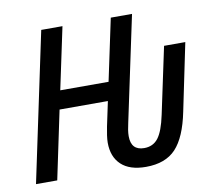

<svg xmlns="http://www.w3.org/2000/svg" viewBox="-80 -806 1013 908"><g transform="rotate(-10 427.0 -352.0)"><path d="M550 10Q472 10 431.5 -28Q391 -66 391 -134Q391 -149 394 -169.5Q397 -190 401 -210L426 -328H194L125 0H23L174 -714H276L213 -417H445L508 -714H610L503 -210Q499 -193 496.5 -177Q494 -161 494 -147Q494 -79 557 -79Q600 -79 624.5 -111Q649 -143 665 -219L733 -539H835L768 -216Q744 -97 694 -43.5Q644 10 550 10Z"/></g></svg>

Font: Noto Sans SemiCondensed Medium
Style: Italic
Weight: 500
Width: 4
Italic angle: -12°
Designer: Monotype Design Team
Foundry: Monotype Imaging Inc.
Version: Version 2.013; ttfautohint (v1.8.4.7-5d5b)